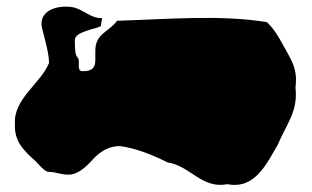

<svg xmlns="http://www.w3.org/2000/svg" viewBox="-20 -691 916 564"><path d="M24 -326C21 -277 50 -248 84 -218C92 -211 110 -186 124 -186C145 -186 158 -178 180 -178C208 -177 233 -201 252 -222C273 -245 299 -262 332 -262C381 -255 426 -237 472 -214C539 -204 573 -135 648 -150C729 -134 763 -210 796 -266C821 -326 856 -363 848 -434C855 -489 836 -514 812 -558C797 -585 785 -606 764 -626C628 -648 481 -635 324 -630C299 -596 260 -593 260 -542V-514C260 -489 247 -482 224 -482C202 -480 218 -513 208 -522C199 -530 200 -558 200 -574C200 -598 259 -605 276 -614L280 -638C246 -636 224 -665 192 -670C148 -677 90 -660 104 -606C112 -575 124 -534 124 -506C100 -446 18 -400 24 -326Z"/></svg>

Font: Camosport
Style: Regular
Weight: 400
Version: Version 001.000